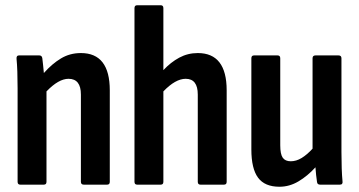

<svg xmlns="http://www.w3.org/2000/svg" viewBox="-20 -703 1367 731"><path d="M57 0Q47 0 47 -11V-367Q47 -401 46 -430Q45 -459 43 -479Q42 -492 52 -492H130Q139 -492 141 -482Q142 -471 144 -456Q146 -441 147 -425Q178 -460 212 -480.5Q246 -501 288 -501Q398 -501 398 -359V-11Q398 0 388 0H299Q288 0 288 -11V-343Q288 -403 241 -403Q203 -403 157 -355V-11Q157 0 147 0Z M502 0Q492 0 492 -11V-672Q492 -683 502 -683H592Q602 -683 602 -672V-436Q630 -466 662.5 -483.5Q695 -501 733 -501Q843 -501 843 -359V-11Q843 0 833 0H743Q733 0 733 -11V-343Q733 -403 687 -403Q648 -403 602 -355V-11Q602 0 592 0Z M1044 8Q988 8 962.5 -26.5Q937 -61 937 -134V-481Q937 -492 947 -492H1037Q1047 -492 1047 -481V-150Q1047 -116 1056.5 -102.5Q1066 -89 1087 -89Q1108 -89 1128.5 -101.5Q1149 -114 1170 -137V-481Q1170 -492 1181 -492H1269Q1280 -492 1280 -481V-125Q1280 -90 1281 -62Q1282 -34 1284 -13Q1286 0 1274 0H1199Q1188 0 1187 -10Q1183 -36 1181 -66Q1151 -33 1116.5 -12.5Q1082 8 1044 8Z"/></svg>

Font: Sofia Sans Condensed
Style: Bold
Weight: 700
Designer: Botio Nikoltchev, Ani Petrova
Foundry: lettersoup
Version: Version 4.101; ttfautohint (v1.8.4.7-5d5b)